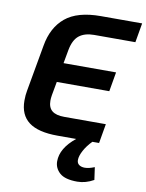

<svg xmlns="http://www.w3.org/2000/svg" viewBox="-100 -770 817 1073"><g transform="rotate(10 309.0 -233.0)"><path d="M238 -482 224 -405H522L503 -295H205L191 -218Q188 -200 188 -186Q188 -147 210.5 -128.5Q233 -110 280 -110H516L497 0H459Q431 28 414 59.5Q397 91 397 114Q397 132 409.5 141Q422 150 442 150Q465 150 497 137L507 208Q461 234 414 234Q344 234 314 207Q284 180 284 141Q284 67 367 0H261Q151 0 98 -40Q45 -80 45 -161Q45 -193 50 -218L97 -482Q115 -587 183 -643.5Q251 -700 384 -700H618L599 -590H365Q312 -590 280.5 -565.5Q249 -541 238 -482Z"/></g></svg>

Font: KoHo
Style: Bold Italic
Weight: 700
Italic angle: -10°
Version: Version 1.000; ttfautohint (v1.6)